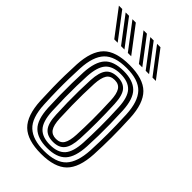

<svg xmlns="http://www.w3.org/2000/svg" viewBox="-257 -857 946 946"><g transform="rotate(45 216.0 -384.0)"><path d="M225.8 9.2Q131 9.2 87.4 -33.2Q43.8 -75.8 39 -173.8Q36.8 -222.5 36 -264.6Q35.2 -306.8 36 -346.4Q36.8 -386 38.8 -427Q44 -523 86.5 -566.1Q129 -609.2 225.8 -609.2Q320.8 -609.2 363.8 -566.4Q406.8 -523.5 411.5 -426.8Q415 -352.2 414.9 -292.9Q414.8 -233.5 411.8 -173.8Q406.5 -76 363.4 -33.4Q320.2 9.2 225.8 9.2ZM225.8 -11.5Q308.2 -11.5 344.8 -50.2Q381.2 -89 386 -175Q388.8 -234.5 389 -291.8Q389.2 -349 385.8 -425.8Q381.5 -511.2 344.8 -549.9Q308 -588.5 225.8 -588.5Q142.8 -588.5 105.9 -549.9Q69 -511.2 64.5 -425Q62.8 -388.8 61.9 -350.8Q61 -312.8 61.6 -269.5Q62.2 -226.2 64.8 -174Q69 -84 108.4 -47.8Q147.8 -11.5 225.8 -11.5ZM225.8 -32.2Q160 -32.2 127 -64.5Q94 -96.8 90.2 -177Q88.2 -220.2 87.6 -262.8Q87 -305.2 87.6 -345.5Q88.2 -385.8 90 -422.8Q94.2 -499 125 -533.4Q155.8 -567.8 225.8 -567.8Q291.2 -567.8 323.8 -535.6Q356.2 -503.5 360 -425.5Q362.2 -377 362.9 -334.9Q363.5 -292.8 362.9 -254.2Q362.2 -215.8 360.2 -178Q356.2 -99.5 324.9 -65.9Q293.5 -32.2 225.8 -32.2ZM225.8 -53.2Q280 -53.2 305.5 -82.1Q331 -111 334.5 -178.8Q337 -228.8 337.4 -289.5Q337.8 -350.2 334.2 -422.5Q331.2 -490.5 305.1 -518.6Q279 -546.8 225.8 -546.8Q170.8 -546.8 145.2 -518Q119.8 -489.2 116 -422Q114.2 -389.2 113.5 -351.2Q112.8 -313.2 113.2 -269.9Q113.8 -226.5 116 -177.8Q119.5 -109.2 145.9 -81.2Q172.2 -53.2 225.8 -53.2ZM225.8 -74Q185 -74 164.8 -97.8Q144.5 -121.5 142 -179Q140 -223.2 139.2 -263.4Q138.5 -303.5 139.2 -342.1Q140 -380.8 141.8 -420.8Q144.8 -477.2 164.2 -501.6Q183.8 -526 225.8 -526Q265.2 -526 285.5 -502.9Q305.8 -479.8 308.5 -421.8Q311.5 -354.5 311.5 -294.8Q311.5 -235 308.8 -180Q305.8 -122.8 286.2 -98.4Q266.8 -74 225.8 -74ZM225.8 -94.8Q255 -94.8 267.9 -115.6Q280.8 -136.5 283 -181.2Q285.5 -232.8 285.8 -290.1Q286 -347.5 282.8 -420.5Q281 -464.2 267.8 -484.8Q254.5 -505.2 225.8 -505.2Q196 -505.2 183 -484.6Q170 -464 167.5 -419.5Q165.8 -381 165.1 -344.1Q164.5 -307.2 165.1 -267.4Q165.8 -227.5 167.8 -180Q169.8 -134 183.6 -114.4Q197.5 -94.8 225.8 -94.8ZM176.8 -645 75.5 -778.5H99L200.2 -645ZM82.2 -645 -19 -778.5H4.5L106 -645ZM129.5 -645 28.2 -778.5H51.8L153.2 -645ZM348.5 -645 247 -778.5H270.8L372 -645ZM254 -645 152.8 -778.5H176.2L277.5 -645ZM301.2 -645 200 -778.5H223.5L324.8 -645Z"/></g></svg>

Font: Big Shoulders Inline Display Thin ExtraBold
Style: Regular
Weight: 800
Version: Version 2.002